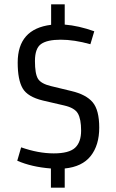

<svg xmlns="http://www.w3.org/2000/svg" viewBox="-20 -770 540 890"><path d="M216 100V11Q126 4 60 -25L78 -87Q158 -59 229 -59Q300 -59 328 -85Q356 -111 356 -164.5Q356 -218 341 -244Q326 -270 278 -281L179 -304Q108 -321 85 -360.5Q62 -400 62 -480Q62 -636 217 -655V-750H280V-656Q344 -651 417 -625L399 -565Q324 -586 261.5 -586Q199 -586 170.5 -566Q142 -546 142 -487Q142 -428 156 -405Q170 -382 216 -371L311 -348Q379 -332 409.5 -296Q440 -260 440 -178.5Q440 -97 400.5 -47Q361 3 280 11V100Z"/></svg>

Font: Strait
Style: Regular
Weight: 400
Width: 3
Designer: Eduardo Rodriguez Tunni
Foundry: Eduardo Rodriguez Tunni
Version: Version 1.001